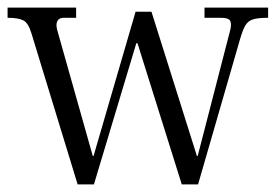

<svg xmlns="http://www.w3.org/2000/svg" viewBox="-23 -487 735 507"><path d="M182 0 60 -399Q52 -426 39 -433Q26 -440 -3 -440V-467H178V-440H145Q133 -440 128.5 -431.5Q124 -423 128 -408L222 -75H224L335 -456H377L497 -75H499L584 -404Q589 -421 585.5 -430.5Q582 -440 561 -440H517V-467H685V-440Q659 -440 645.5 -436Q632 -432 625 -420Q618 -408 611 -384L500 0H457L340 -373H337L225 0Z"/></svg>

Font: Frank Ruhl Libre Light
Style: Regular
Weight: 300
Designer: Yanek Iontef
Foundry: Fontef
Version: Version 6.003;gftools[0.9.30]